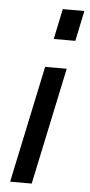

<svg xmlns="http://www.w3.org/2000/svg" viewBox="-52 -746 365 780"><g transform="rotate(5 130.0 -355.5)"><path d="M260 -714 234 -590H146L172 -714ZM209 -474 108 3H20L121 -474Z"/></g></svg>

Font: Raleway-v4020 Medium
Style: Italic
Weight: 500
Italic angle: -12°
Designer: Matt McInerney, Pablo Impallari, Rodrigo Fuenzalida
Foundry: Matt McInerney, Pablo Impallari, Rodrigo Fuenzalida
Version: Version 4.020;PS 004.020;hotconv 1.0.88;makeotf.lib2.5.64775